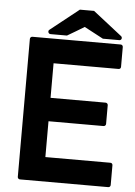

<svg xmlns="http://www.w3.org/2000/svg" viewBox="-58 -910 673 954"><g transform="rotate(5 278.0 -433.0)"><path d="M167 -731.9Q162.6 -731.9 159.7 -734.1Q156.7 -736.3 155.5 -739.7Q154.3 -743.2 155 -746.8Q155.8 -750.5 159.2 -752.9L301.3 -865.7H372.1L516.1 -752.9Q519.5 -750.5 520.5 -746.8Q521.5 -743.2 520.5 -739.7Q519.5 -736.3 516.6 -734.1Q513.7 -731.9 509.3 -731.9H427.7L333 -782.2Q312.5 -769.5 290.8 -756.8Q269 -744.1 248.5 -731.9ZM78.1 0.5Q73.2 0.5 69.8 -2.9Q66.4 -6.3 66.4 -11.2V-699.2Q66.4 -704.1 69.8 -707.5Q73.2 -710.9 78.1 -710.9H518.1Q523.4 -710.9 526.6 -707.5Q529.8 -704.1 529.8 -699.2V-600.6Q529.8 -595.2 526.6 -592Q523.4 -588.9 518.1 -588.9H194.3V-416.5H468.8Q473.6 -416.5 477.1 -413.1Q480.5 -409.7 480.5 -404.8V-311.5Q480.5 -306.6 477.1 -303.2Q473.6 -299.8 468.8 -299.8H194.3V-121.1H518.1Q523.4 -121.1 526.6 -117.9Q529.8 -114.7 529.8 -109.4V-11.2Q529.8 -6.3 526.6 -2.9Q523.4 0.5 518.1 0.5Z"/></g></svg>

Font: Alte DIN 1451 Mittelschrift
Style: Bold
Weight: 700
Designer: Peter Wiegel
Foundry: Peter Wiegel
Version: Version 1.003